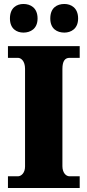

<svg xmlns="http://www.w3.org/2000/svg" viewBox="-20 -946 440 966"><path d="M304 -782C337 -782 373 -801 373 -853C373 -907 337 -926 304 -926C267 -926 233 -907 233 -853C233 -801 267 -782 304 -782ZM98 -782C133 -782 169 -801 169 -853C169 -907 133 -926 98 -926C64 -926 30 -907 30 -853C30 -801 64 -782 98 -782ZM20 0H381V-59H330C311 -59 294 -78 294 -110V-599C294 -639 307 -655 330 -655H381V-714H20V-655H70C86 -655 106 -639 106 -600V-108C106 -75 86 -59 70 -59H20Z"/></svg>

Font: Noto Serif Bengali SemiCondensed Black
Style: Regular
Weight: 900
Width: 4
Designer: Juan Bruce, Universal Thirst, Indian Type Foundry and the Monotype Design Team.
Foundry: Monotype Imaging Inc.
Version: Version 2.003